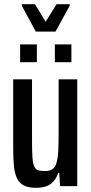

<svg xmlns="http://www.w3.org/2000/svg" viewBox="-20 -889 436 917"><path d="M152 8Q117 8 95.5 -2.5Q74 -13 62.5 -35Q51 -57 47 -92.5Q43 -128 43 -178V-510H133V-215Q133 -166 135 -137Q137 -108 143.5 -94Q150 -80 162 -76Q174 -72 194 -72Q217 -72 230 -80.5Q243 -89 249.5 -110Q256 -131 258 -165.5Q260 -200 260 -252V-510H349V0H267L263 -63H258Q250 -39 236 -23Q222 -7 201 0.5Q180 8 152 8ZM76 -592V-677H156V-592ZM242 -592V-677H321V-592ZM151 -738 84 -862V-869H147L198 -785L250 -869H313V-862L245 -738Z"/></svg>

Font: Saira ExtraCondensed SemiBold
Style: Regular
Weight: 600
Width: 2
Designer: Hector Gatti with collaboration of the Omnibus-Type team
Foundry: Omnibus-Type
Version: Version 1.101